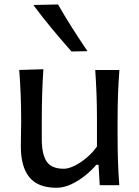

<svg xmlns="http://www.w3.org/2000/svg" viewBox="-20 -846 637 877"><path d="M237.8 11.7Q153.8 11.7 114.5 -36.1Q75.2 -84 75.2 -176.3Q75.2 -210.9 75.9 -236.8Q76.7 -262.7 76.7 -288.1Q76.7 -357.4 74.5 -413.1Q72.3 -468.8 67.9 -526.4L178.2 -529.8Q174.3 -472.2 172.6 -416.3Q170.9 -360.4 170.9 -298.3V-209Q170.9 -142.6 192.6 -108.9Q214.4 -75.2 271.5 -75.2Q292.5 -75.2 320.1 -88.6Q347.7 -102.1 375.2 -125.2Q402.8 -148.4 422.9 -176.8V-298.3Q422.9 -360.4 420.9 -414.6Q418.9 -468.8 415 -526.4H525.4Q521 -468.8 519 -413.1Q517.1 -357.4 517.1 -288.1V-231.9Q517.1 -166.5 518.8 -112.3Q520.5 -58.1 524.9 0H435.5L430.2 -93.3H419.9Q399.9 -69.3 369.9 -44.9Q339.8 -20.5 305.7 -4.4Q271.5 11.7 237.8 11.7ZM306.6 -610.8Q260.3 -663.1 216.3 -716.1Q172.4 -769 132.3 -823.2L245.1 -825.7Q275.4 -772.5 309.3 -719.2Q343.3 -666 379.4 -612.3Z"/></svg>

Font: Pinar-DS1-FD Medium
Style: Regular
Weight: 500
Designer: Amin Abedi
Version: Version 3.000